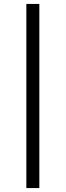

<svg xmlns="http://www.w3.org/2000/svg" viewBox="-20 -762 335 976"><path d="M114 194V-742H180V194Z"/></svg>

Font: Montserrat
Style: Regular
Weight: 400
Designer: Julieta Ulanovsky
Foundry: Julieta Ulanovsky
Version: Version 9.000; ttfautohint (v1.8.4.7-5d5b)